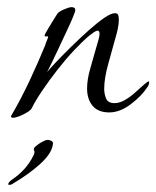

<svg xmlns="http://www.w3.org/2000/svg" viewBox="-20 -315 438 538"><path d="M17 15Q10 15 11 10Q39 -38 62.5 -88Q86 -138 107 -189Q107 -191 111 -200.5Q115 -210 115 -211Q115 -214 110 -213Q105 -212 105 -216Q105 -218 113 -231.5Q121 -245 130 -259.5Q139 -274 141 -277Q146 -283 160 -289Q174 -295 181 -295Q191 -295 191 -286Q191 -283 184 -266Q177 -249 166 -226Q155 -203 144 -179Q133 -155 124 -137Q115 -119 112 -113Q120 -123 138.5 -142.5Q157 -162 180.5 -185Q204 -208 228 -229.5Q252 -251 271.5 -264.5Q291 -278 302 -278Q310 -278 311.5 -272Q313 -266 313 -261Q313 -248 310 -234Q307 -220 303 -207Q295 -177 283.5 -136.5Q272 -96 272 -66Q272 -51 277.5 -38.5Q283 -26 301 -26Q315 -26 330.5 -35Q346 -44 359.5 -56.5Q373 -69 383.5 -78Q394 -87 397 -87Q398 -87 398 -85Q398 -82 396.5 -77.5Q395 -73 393 -71Q377 -46 346.5 -23Q316 0 286 0Q255 0 239.5 -18.5Q224 -37 224 -67Q224 -93 233.5 -125Q243 -157 250 -183Q252 -191 255.5 -202Q259 -213 259 -221Q259 -223 258 -226Q257 -229 254 -229Q249 -229 241.5 -223.5Q234 -218 230 -215Q211 -199 187.5 -174Q164 -149 141 -119.5Q118 -90 99 -62Q80 -34 69 -12Q67 -7 56.5 -0.5Q46 6 34.5 10.5Q23 15 17 15ZM6 203Q3 203 3 201Q3 196 14 188Q54 161 73 122Q79 112 75 105Q73 101 80.5 94.5Q88 88 98 82.5Q108 77 114 77Q119 77 124.5 80Q130 83 128 91Q124 116 92.5 144.5Q61 173 17 199Q12 203 6 203Z"/></svg>

Font: Bonheur Royale
Style: Regular
Weight: 400
Designer: Robert E. Leuschke
Foundry: Robert E. Leuschke
Version: Version 1.010; ttfautohint (v1.8.3)